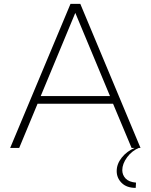

<svg xmlns="http://www.w3.org/2000/svg" viewBox="-20 -752 766 976"><path d="M77.6 0H31.7L338.4 -732.4H388.2L694.3 0H648.9L554.7 -224.6H170.9ZM187 -263.7H539.1L362.8 -686.5ZM669.9 203.1Q624 203.1 598.6 178Q573.2 152.8 573.2 117.7Q573.2 81.5 598.9 49.1Q624.5 16.6 668.5 -2H689.5Q650.4 14.2 626 47.6Q601.6 81.1 601.6 112.8Q601.6 137.2 618.4 155.3Q635.3 173.3 671.4 176.3Z"/></svg>

Font: Kumbh Sans ExtraLight
Style: Regular
Weight: 250
Version: Version 1.005